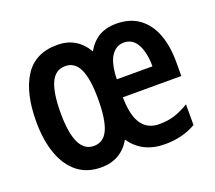

<svg xmlns="http://www.w3.org/2000/svg" viewBox="-100 -686 929 830"><g transform="rotate(-20 364.5 -271.5)"><path d="M504 -552Q569 -552 611 -521Q653 -490 673.5 -435.5Q694 -381 694 -310V-243H425Q426 -159 453.5 -119.5Q481 -80 534 -80Q574 -80 605 -90Q636 -100 671 -121V-26Q610 10 528 10Q424 10 371 -68Q326 10 235 10Q170 10 126 -25Q82 -60 59.5 -123.5Q37 -187 37 -272Q37 -403 85 -478Q133 -553 235 -553Q325 -553 371 -474Q395 -515 428 -533.5Q461 -552 504 -552ZM509 -464Q473 -464 451 -430.5Q429 -397 427 -325H591Q591 -387 570.5 -425.5Q550 -464 509 -464ZM236 -455Q191 -455 170 -409.5Q149 -364 149 -271Q149 -88 236 -88Q281 -88 301.5 -133Q322 -178 322 -273Q322 -364 301.5 -409.5Q281 -455 236 -455Z"/></g></svg>

Font: Noto Sans Sinhala ExtraCondensed SemiBold
Style: Regular
Weight: 600
Width: 2
Designer: Jelle Bosma - Monotype Design Team
Foundry: Monotype Imaging Inc.
Version: Version 2.006; ttfautohint (v1.8.4.7-5d5b)